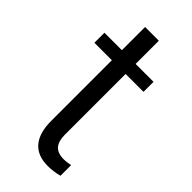

<svg xmlns="http://www.w3.org/2000/svg" viewBox="-211 -698 748 748"><g transform="rotate(45 163.5 -323.5)"><path d="M183.6 -648.9V-528.3V-521H190.9H282.2V-465.8H190.9H183.6V-458.5V-130.9Q183.6 -96.7 198.2 -78.6Q213.9 -60.1 249 -60.1Q262.7 -60.1 284.7 -64.5V-5.9Q252.4 2.4 222.7 2.4Q165.5 2.4 136.7 -31.7Q107.9 -65.9 107.9 -130.9V-458.5V-465.8H100.6H11.7V-521H100.6H107.9V-528.3V-648.9Z"/></g></svg>

Font: Vazir Light
Style: Light
Weight: 300
Designer: Saber Rastikerdar
Foundry: Saber Rastikerdar
Version: Version 30.0.0